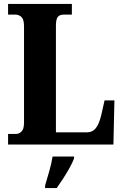

<svg xmlns="http://www.w3.org/2000/svg" viewBox="-20 -734 626 975"><path d="M21 0V-54H63Q77 -54 89.5 -66.5Q102 -79 102 -111V-601Q102 -635 89 -647.5Q76 -660 57 -660H21V-714H345V-660H306Q282 -660 273 -647.5Q264 -635 264 -604V-62H423Q449 -62 466 -82.5Q483 -103 494 -149L511 -224H561L556 0ZM209 208Q218 178 230 136Q242 94 247 61H356V71Q348 92 333 119Q318 146 300.5 173Q283 200 268 221H209Z"/></svg>

Font: Noto Serif Tamil Condensed ExtraBold
Style: Regular
Weight: 800
Width: 3
Designer: Indian Type Foundry, Tom Grace, and the Monotype Design Team
Foundry: Monotype Imaging Inc.
Version: Version 2.004; ttfautohint (v1.8.4.7-5d5b)